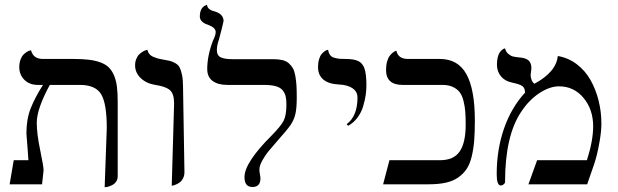

<svg xmlns="http://www.w3.org/2000/svg" viewBox="-20 -766 2567 798"><path d="M415 12.2 423.8 -233.9Q423.8 -335.4 400.4 -374.3Q377 -413.1 312 -413.1H187Q132.8 -313.5 132.8 -255.9Q132.8 -209.5 147 -142.1Q161.1 -74.7 161.1 -58.1L154.8 0H20L37.1 -100.1H98.1Q97.2 -114.7 95.2 -141.1Q93.3 -167.5 91.6 -187.7Q89.8 -208 89.8 -211.9Q89.8 -271 107.7 -316.2Q125.5 -361.3 158.7 -413.1H137.2Q102.5 -413.1 81.3 -434.3Q60.1 -455.6 60.1 -486.8Q60.1 -504.4 65.2 -518.1Q70.3 -531.7 77.4 -538.8Q84.5 -545.9 91.6 -550.3Q98.6 -554.7 103.5 -555.7L108.9 -557.1Q118.2 -521 158.2 -521H284.2Q321.8 -521 348.6 -517.8Q375.5 -514.6 397 -506.8Q418.5 -499 431.6 -486.3Q444.8 -473.6 453.6 -453.4Q462.4 -433.1 465.8 -407Q469.2 -380.9 469.2 -344.2V-33.2Q469.2 -21.5 463.6 -12.5Q458 -3.4 450.2 1Q442.4 5.4 434.6 8.3Q426.8 11.2 420.9 11.7Z M693.8 5.9 703.6 -335.9Q703.6 -376.5 686 -391.6Q668.5 -406.7 625.5 -413.1Q588.4 -418.9 564.9 -441.4Q541.5 -463.9 541.5 -494.1Q541.5 -509.8 546.9 -522.2Q552.2 -534.7 559.8 -541.3Q567.4 -547.9 574.7 -552.2Q582 -556.6 587.4 -557.6L592.8 -559.1Q594.7 -548.8 601.1 -541.3Q607.4 -533.7 618.4 -529.3Q629.4 -524.9 636.2 -522.9Q643.1 -521 654.8 -519Q675.3 -515.6 685.3 -513.2Q695.3 -510.7 708.3 -503.7Q721.2 -496.6 726.8 -485.4Q732.4 -474.1 736.6 -454.3Q740.7 -434.6 740.7 -405.8L746.6 -50.8Q746.6 -36.6 741.2 -25.6Q735.8 -14.6 728 -8.8Q720.2 -2.9 712.4 0.5Q704.6 3.9 699.2 4.9Z M881.3 -558.1Q881.3 -535.2 897.7 -527.6Q914.1 -520 946.3 -520H1116.2Q1138.2 -520 1154.1 -516.1Q1169.9 -512.2 1180.7 -502.7Q1191.4 -493.2 1197.8 -481.4Q1204.1 -469.7 1207.5 -450.2Q1210.9 -430.7 1212.2 -410.9Q1213.4 -391.1 1213.4 -360.8Q1213.4 -315.4 1207.5 -291.3Q1201.7 -267.1 1187.5 -246.3Q1173.3 -225.6 1134.3 -182.1Q1105 -148.4 1093.5 -134.3Q1082 -120.1 1070.1 -98.6Q1058.1 -77.1 1058.1 -61Q1058.1 -52.7 1060.3 -41.5Q1062.5 -30.3 1062.5 -24.9Q1062.5 11.2 1029.3 11.2Q996.1 11.2 996.1 -29.8Q996.1 -89.8 1107.4 -201.2Q1147 -241.2 1158.7 -263.9Q1170.4 -286.6 1170.4 -332Q1170.4 -352.5 1167.2 -365.7Q1164.1 -378.9 1154.8 -390.6Q1145.5 -402.3 1126.2 -407.7Q1106.9 -413.1 1077.1 -413.1H924.3Q885.7 -413.1 863.5 -429.7Q841.3 -446.3 841.3 -479Q841.3 -534.2 865.2 -597.2Q876.5 -619.6 876.5 -632.8Q876.5 -651.4 844.2 -663.1Q810.5 -673.8 810.5 -698.2Q810.5 -710.9 813.7 -720.2Q816.9 -729.5 821.3 -734.1Q825.7 -738.8 829.6 -741.2Q834.5 -744.1 837.4 -745.1L840.3 -746.1Q842.3 -726.1 870.1 -719.2Q909.2 -708.5 909.2 -678.2Q909.2 -675.8 900.6 -642.1Q892.1 -608.4 890.1 -602.1Q881.3 -576.7 881.3 -558.1Z M1426.8 -243.2 1420.9 -250Q1465.8 -283.2 1465.8 -360.8Q1465.8 -385.3 1444.8 -399.4Q1423.8 -413.6 1386.7 -415Q1345.7 -417 1323.7 -435.5Q1301.8 -454.1 1301.8 -486.8Q1301.8 -505.4 1306.2 -519.8Q1310.5 -534.2 1316.7 -541.3Q1322.8 -548.3 1328.9 -552.7Q1335 -557.1 1339.4 -558.1L1343.8 -559.1Q1345.7 -545.4 1352.1 -537.1Q1358.4 -528.8 1370.4 -525.6Q1382.3 -522.5 1390.9 -521.7Q1399.4 -521 1415 -521Q1451.2 -521 1469.2 -512.2Q1487.3 -503.4 1495.1 -480.5Q1502.9 -457.5 1502.9 -411.1Q1502.9 -392.1 1500 -371.6Q1497.1 -351.1 1489.7 -325.4Q1482.4 -299.8 1466.1 -277.6Q1449.7 -255.4 1426.8 -243.2Z M1915.5 -248Q1915.5 -279.8 1913.8 -301.8Q1912.1 -323.7 1906.5 -346.4Q1900.9 -369.1 1890.6 -382.6Q1880.4 -396 1862.5 -404.5Q1844.7 -413.1 1819.3 -413.1H1653.3Q1584.5 -413.1 1584.5 -475.1Q1584.5 -495.1 1588.9 -510.5Q1593.3 -525.9 1599.6 -533.9Q1606 -542 1612.3 -547.1Q1618.7 -552.2 1623 -553.7L1627.4 -555.2Q1634.8 -521 1675.3 -521H1807.6Q1883.8 -521 1918.7 -457.5Q1953.6 -394 1953.6 -265.1Q1953.6 -216.8 1950.9 -182.4Q1948.2 -147.9 1940.7 -116.2Q1933.1 -84.5 1919.7 -64.2Q1906.2 -43.9 1885 -28.8Q1863.8 -13.7 1833.3 -6.8Q1802.7 0 1761.2 0H1572.3L1598.6 -100.1H1808.6Q1865.7 -100.1 1890.6 -136.5Q1915.5 -172.9 1915.5 -248Z M2298.3 -533.2Q2341.8 -525.9 2377 -499.3Q2412.1 -472.7 2434.1 -433.8Q2456.1 -395 2467.8 -348.4Q2479.5 -301.8 2479.5 -252Q2479.5 -221.7 2472.9 -182.9Q2466.3 -144 2460.4 -121.6Q2454.6 -99.1 2449.2 -83L2420.4 0H2176.3L2212.4 -100.1H2419.4Q2445.3 -181.2 2445.3 -241.2Q2445.3 -311 2405.3 -359.1Q2365.2 -407.2 2303.2 -407.2Q2264.6 -407.2 2221.4 -378.7Q2178.2 -350.1 2146.5 -301.8Q2079.1 -202.1 2079.1 -8.8Q2079.1 -4.9 2073.5 0Q2067.9 4.9 2061.5 4.9Q2044.4 4.9 2044.4 -42Q2044.4 -144 2074.7 -231.4Q2105 -318.8 2162.1 -380.9Q2162.1 -399.9 2151.4 -408Q2140.6 -416 2107.4 -422.9Q2077.6 -429.2 2061.5 -449.5Q2045.4 -469.7 2045.4 -497.1Q2045.4 -514.6 2048.8 -528.1Q2052.2 -541.5 2057.1 -548.3Q2062 -555.2 2067.1 -559.1Q2072.3 -563 2075.7 -564L2079.1 -564.9Q2082.5 -550.8 2092.5 -542.2Q2102.5 -533.7 2111.3 -531.5Q2120.1 -529.3 2133.3 -527.8Q2142.6 -526.9 2148.7 -526.1Q2154.8 -525.4 2163.1 -522.5Q2171.4 -519.5 2176.3 -515.4Q2181.2 -511.2 2184.8 -503.4Q2188.5 -495.6 2188.5 -484.9Q2188.5 -475.6 2187 -467.3Q2185.5 -459 2185.5 -453.1Q2185.5 -442.9 2189.9 -432.6Q2194.3 -422.4 2201.2 -418Q2292 -466.8 2298.3 -533.2Z"/></svg>

Font: Linux Biolinum
Style: Regular
Weight: 400
Designer: Philipp H. Poll
Foundry: Philipp H. Poll
Version: Version 0.6.4